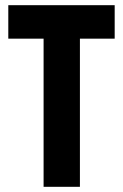

<svg xmlns="http://www.w3.org/2000/svg" viewBox="-20 -720 473 740"><path d="M422 -700V-571H288V0H148V-571H12V-700Z"/></svg>

Font: Phudu SemiBold
Style: Regular
Weight: 600
Version: Version 1.005;gftools[0.9.23]